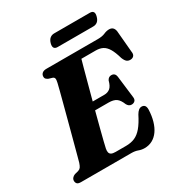

<svg xmlns="http://www.w3.org/2000/svg" viewBox="-200 -1005 1098 1164"><g transform="rotate(-30 349.5 -423.5)"><path d="M261.5 -387.9H425.1Q448.1 -387.9 464.8 -400.9Q481.6 -414 491.1 -450.7Q496.6 -460.9 503.7 -465.4Q510.9 -470 519.8 -470Q533.8 -470 541.2 -462.6Q548.7 -455.3 550.4 -442.4L568.6 -291.7Q571.8 -272.1 563.1 -263Q554.5 -253.8 540 -253.3Q528.8 -253.2 521.2 -259Q513.6 -264.7 508.7 -273.9Q495.4 -308 476.7 -321.1Q458 -334.2 423.3 -334.2H245.6ZM389.6 0H38.2Q18.1 0 11.1 -7.9Q4 -15.9 4 -27.8Q4 -39 11.3 -47.5Q18.5 -56.1 29.9 -60.2L56.2 -67.1Q68 -70.8 74.3 -79.4Q80.5 -88 86.7 -106.3Q89.5 -116.4 97 -143.9Q104.4 -171.4 114.7 -210.2Q125 -249.1 137.1 -294.2Q149.1 -339.4 161.2 -385.3Q173.2 -431.1 184.2 -472.4Q195.2 -513.7 203.2 -545.1Q211.1 -576.4 214.9 -592.2Q220 -613.2 217.3 -622.2Q214.5 -631.1 204.4 -634.2L180.2 -641.4Q172.3 -644.8 165.8 -650.6Q159.2 -656.3 159.2 -667.4Q159.2 -681.9 169.5 -691Q179.7 -700 199.5 -700H559.5Q590.8 -700 610.2 -708.7Q629.7 -717.3 647.4 -717.3Q678.9 -717.3 684.9 -683.1L698.2 -531.4Q701.1 -514.4 694.2 -504.7Q687.4 -495 673.5 -493Q657.4 -491 645.9 -498.8Q634.5 -506.6 625.3 -529.7Q612.3 -575.5 597.1 -600.7Q581.9 -625.9 561.9 -636.2Q541.9 -646.5 513.5 -646.5H413.5Q408.4 -628.6 398.8 -593.8Q389.3 -558.9 377 -513Q364.8 -467.1 351 -416.2Q337.3 -365.4 324.1 -315.1Q310.9 -264.8 299.6 -221Q288.3 -177.2 280.4 -145.5Q272.6 -113.8 269.9 -100.7Q266.8 -85.3 269.4 -74.6Q272 -64 282 -58.8Q292.1 -53.7 310.8 -53.7H383.1Q418.9 -53.7 445.6 -65.3Q472.4 -76.9 495.8 -104.7Q519.3 -132.6 544 -181.6Q562.1 -213.1 584 -213.1Q613.3 -213.1 612.5 -176Q610.9 -132.7 600.6 -97.4Q590.4 -62.2 572.7 -37.2Q555 -12.2 530.4 1.2Q505.8 14.6 475.5 14.6Q454.1 14.6 434.9 7.3Q415.7 0 389.6 0ZM299.5 -821Q305.5 -842.2 317.9 -852.3Q330.3 -862.4 347.7 -862.4H596.9Q614.3 -862.4 620.9 -852.5Q627.5 -842.6 621.6 -821.4Q616 -800.2 603.6 -790.1Q591.3 -780.1 573.8 -780.1H324.6Q307.2 -780.1 300.6 -790.1Q294 -800.2 299.5 -821Z"/></g></svg>

Font: Fraunces
Style: Italic
Weight: 900
Italic angle: -16°
Version: Version 1.000;[0bf87f6ff]